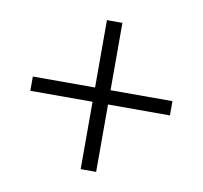

<svg xmlns="http://www.w3.org/2000/svg" viewBox="-62 -677 658 623"><g transform="rotate(10 267.5 -365.5)"><path d="M242 -120H293V-342H497V-389H293V-611H242V-389H37V-342H242Z"/></g></svg>

Font: Noto Sans CJK KR Light
Style: Regular
Weight: 300
Designer: Ryoko NISHIZUKA (kana & ideographs); Paul D. Hunt (Latin, Greek & Cyrillic); Wenlong ZHANG (bopomofo); Sandoll Communica
Foundry: Adobe Systems Incorporated
Version: Version 1.004;PS 1.004;hotconv 1.0.82;makeotf.lib2.5.63406